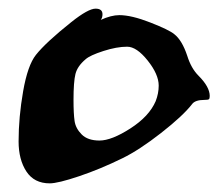

<svg xmlns="http://www.w3.org/2000/svg" viewBox="-20 -424 505 444"><path d="M95 0Q59 0 41 -27.5Q23 -55 23 -97Q23 -153 33.5 -213Q44 -273 63 -297Q86 -326 145 -373Q184 -404 201 -404Q217 -404 217 -391Q217 -383 213 -378Q237 -389 256 -389Q284 -389 327.5 -372Q371 -355 383 -345Q401 -331 413 -295Q422 -266 439 -249Q465 -223 465 -202Q465 -196 463 -194.5Q461 -193 453 -193Q431 -193 424 -183Q403 -156 352.5 -116.5Q302 -77 263 -58Q212 -33 163 -16.5Q114 0 95 0ZM210 -99Q238 -99 281.5 -127Q325 -155 340 -190Q347 -208 347 -226Q347 -252 321.5 -284Q296 -316 274 -316Q250 -316 219 -306Q188 -296 178 -287Q159 -271 154.5 -253Q150 -235 150 -193Q150 -161 152.5 -144Q155 -127 169 -113Q183 -99 210 -99Z"/></svg>

Font: Joscelyn
Style: Regular
Weight: 400
Designer: Peter S. Baker
Version: Version 1.012